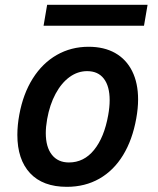

<svg xmlns="http://www.w3.org/2000/svg" viewBox="-20 -750 640 780"><path d="M50.5 -202Q50.5 -241.5 58.5 -284.5Q74 -369 113.2 -431.2Q152.5 -493.5 210.8 -526.8Q269 -560 340 -560Q403 -560 448 -534.5Q493 -509 517 -460.8Q541 -412.5 541 -346Q541 -310 533.5 -268.5Q518 -182 480 -119.8Q442 -57.5 383.8 -24.2Q325.5 9 251.5 9Q154 9 102.2 -46.5Q50.5 -102 50.5 -202ZM419.5 -282Q425.5 -315 425.5 -343Q425.5 -399.5 402 -430.2Q378.5 -461 334 -461Q295.5 -461 262.5 -437Q229.5 -413 205.8 -369Q182 -325 171.5 -266Q166 -234 166 -209.5Q166 -152.5 190.8 -121.2Q215.5 -90 260 -90Q321 -90 362.2 -141Q403.5 -192 419.5 -282ZM171.5 -730.5H579.5L565 -645.5H157Z"/></svg>

Font: JuliaMono SemiBoldItalic
Style: Regular
Weight: 600
Italic angle: -9°
Monospace: yes
Designer: cormullion
Foundry: corm
Version: Version 0.049; ttfautohint (v1.8.4)